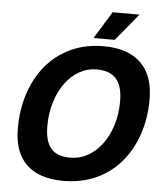

<svg xmlns="http://www.w3.org/2000/svg" viewBox="-61 -966 882 1035"><g transform="rotate(5 380.5 -448.5)"><path d="M318.4 16Q189.6 16 120.6 -49.7Q51.6 -115.4 51.6 -246Q51.6 -345.8 80 -433.1Q108.4 -520.4 162.8 -586Q217.2 -651.6 296.2 -688.8Q375.2 -726 476.4 -726Q606.2 -726 675.9 -658.8Q745.6 -591.6 745.6 -461.4Q745.6 -361.6 716.8 -274.8Q688 -188 633 -122.7Q578 -57.4 498.8 -20.7Q419.6 16 318.4 16ZM345.2 -111.8Q397.2 -111.8 441.4 -136.5Q485.6 -161.2 518.4 -205.4Q551.2 -249.6 569.7 -309Q588.2 -368.4 588.2 -437.8Q588.2 -519.4 554 -558.8Q519.8 -598.2 448.8 -598.2Q397.4 -598.2 353.5 -573.3Q309.6 -548.4 277.4 -503.7Q245.2 -459 227.1 -399.6Q209 -340.2 209 -270.8Q209 -189.2 242.1 -150.5Q275.2 -111.8 345.2 -111.8ZM415.8 -765.4 506.2 -912.6H651.8L530.2 -765.4Z"/></g></svg>

Font: Geist
Style: Italic
Weight: 400
Italic angle: -12°
Designer: Basement.studio, Andrés Briganti, Mateo Zaragoza
Foundry: Basement.studio, Vercel, Andrés Briganti, Guido Ferreyra, Mateo Zaragoza
Version: Version 1.500